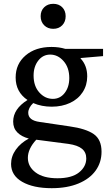

<svg xmlns="http://www.w3.org/2000/svg" viewBox="-20 -776 560 1006"><path d="M257 -258Q295 -258 319 -289Q343 -320 343 -367Q343 -422 313 -456Q283 -490 243 -490Q205 -490 180.5 -458.5Q156 -427 156 -380Q156 -325 186 -291.5Q216 -258 257 -258ZM131 -50Q93 -60 71 -82Q49 -104 49 -139Q49 -205 124 -252Q62 -294 62 -370Q62 -441 114 -485.5Q166 -530 250 -530Q289 -530 322 -520H520V-482L403 -472L402 -470Q437 -433 437 -376Q437 -330 413.5 -293.5Q390 -257 347.5 -237Q305 -217 251 -217Q198 -217 154 -236Q128 -211 128 -185Q128 -145 188 -137L344 -114Q430 -102 471 -73.5Q512 -45 512 19Q512 75 481 118Q450 161 391 185.5Q332 210 251 210Q154 210 96 176.5Q38 143 38 83Q38 43 63 8Q88 -27 131 -50ZM281 158Q356 158 394 127.5Q432 97 432 54Q432 22 409.5 3.5Q387 -15 339 -22L170 -44Q126 4 126 51Q126 97 166.5 127.5Q207 158 281 158ZM193 -691Q193 -720 211.5 -738Q230 -756 259 -756Q288 -756 306 -738Q324 -720 324 -691Q324 -662 306 -643.5Q288 -625 259 -625Q230 -625 211.5 -643.5Q193 -662 193 -691Z"/></svg>

Font: Minipax
Style: Regular
Weight: 400
Designer: Raphaël Ronot, Igor Stepanchenko (Cyrillic)
Foundry: steppetype
Version: Version 1.002